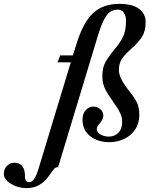

<svg xmlns="http://www.w3.org/2000/svg" viewBox="-214 -731 806 998"><path d="M455 -261Q485 -224 497.5 -198.5Q510 -173 510 -133Q510 -89 488 -57Q466 -25 430.5 -8.5Q395 8 355 8Q295 8 255 -23Q215 -54 215 -109Q215 -141 232 -159Q249 -177 271 -177Q292 -177 307.5 -163.5Q323 -150 323 -130Q323 -113 308 -94Q306 -92 300.5 -85Q295 -78 292 -72Q289 -66 289 -59Q289 -44 308 -32.5Q327 -21 351 -21Q382 -21 401.5 -41Q421 -61 421 -100Q421 -121 410.5 -143.5Q400 -166 379 -195Q348 -238 333 -267.5Q318 -297 318 -334Q318 -377 332 -404Q346 -431 376 -468Q408 -505 424.5 -537.5Q441 -570 441 -623Q441 -648 430 -664.5Q419 -681 398 -681Q362 -681 339.5 -650Q317 -619 295 -546L88 138Q75 138 67.5 146.5Q60 155 44 178Q-2 247 -75 247Q-120 247 -157 224.5Q-194 202 -194 173Q-194 146 -177.5 130.5Q-161 115 -139 115Q-84 115 -84 187Q-84 216 -62 216Q-47 216 -35 197Q-23 178 -11 137L154 -407H85L99 -443H165L183 -501Q218 -615 270 -663Q322 -711 406 -711Q475 -711 509 -685Q543 -659 543 -617Q543 -569 524 -539.5Q505 -510 468 -477Q436 -449 420 -425.5Q404 -402 404 -366Q404 -326 455 -261Z"/></svg>

Font: Ibarra Real Nova
Style: Bold Italic
Weight: 700
Italic angle: -22°
Designer: Jose Maria Ribagorda & Octavio Pardo
Foundry: Octavio Pardo
Version: Version 1.014